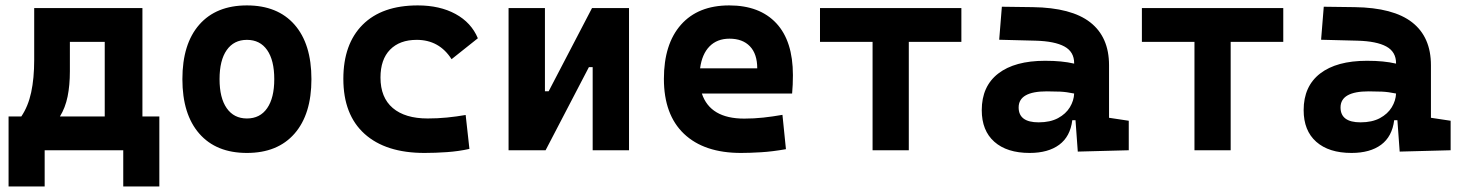

<svg xmlns="http://www.w3.org/2000/svg" viewBox="-20 -547 5313 699"><path d="M11.2 131.8V-123H57.6Q82.5 -159.7 93.5 -210.7Q104.5 -261.7 104.5 -329.1V-517.6H498.5V-123H560.1V131.8H428.7V0H142.6V131.8ZM361.3 -123V-394.5H234.4V-287.6Q234.4 -236.3 226.1 -195.6Q217.8 -154.8 198.2 -123Z M878.9 9.8Q767.1 9.8 705.6 -60.5Q644 -130.9 644 -258.8Q644 -387.2 705.6 -457.3Q767.1 -527.3 878.9 -527.3Q990.7 -527.3 1052.2 -457.3Q1113.8 -387.2 1113.8 -258.8Q1113.8 -130.9 1052.2 -60.5Q990.7 9.8 878.9 9.8ZM878.9 -115.7Q926.8 -115.7 952.6 -153.1Q978.5 -190.4 978.5 -258.8Q978.5 -327.6 952.6 -364.7Q926.8 -401.9 878.9 -401.9Q831.5 -401.9 805.4 -364.7Q779.3 -327.6 779.3 -258.8Q779.3 -190.4 805.4 -153.1Q831.5 -115.7 878.9 -115.7Z M1525.4 9.8Q1384.3 9.8 1307.1 -59.8Q1230 -129.4 1230 -259.8Q1230 -386.7 1300.3 -457Q1370.6 -527.3 1501 -527.3Q1581.1 -527.3 1638.4 -496.1Q1695.8 -464.8 1719.7 -407.7L1624 -331.5Q1579.1 -401.9 1497.1 -401.9Q1435.1 -401.9 1400.1 -366.2Q1365.2 -330.6 1365.2 -264.6Q1365.2 -191.9 1409.9 -153.8Q1454.6 -115.7 1537.1 -115.7Q1572.3 -115.7 1607.2 -119.1Q1642.1 -122.6 1675.3 -128.4L1689 -4.9Q1649.4 3.9 1607.4 6.8Q1565.4 9.8 1525.4 9.8Z M1831.5 0V-517.6H1963.9V-214.8H1977.5L2135.3 -517.6H2270V0H2137.7V-302.7H2124L1966.3 0Z M2677.7 9.8Q2543.5 9.8 2470.2 -59.8Q2397 -129.4 2397 -259.8Q2397 -386.7 2459.2 -457Q2521.5 -527.3 2634.8 -527.3Q2745.6 -527.3 2806.2 -462.4Q2866.7 -397.5 2866.7 -273.4Q2866.7 -238.3 2863.8 -206.5H2535.2Q2565.4 -115.2 2689.5 -115.2Q2724.6 -115.2 2758.8 -118.9Q2793 -122.6 2828.6 -128.9L2841.3 -3.9Q2791.5 4.9 2750.5 7.3Q2709.5 9.8 2677.7 9.8ZM2528.8 -298.3H2736.8Q2736.8 -350.6 2710.2 -378.4Q2683.6 -406.2 2635.7 -406.2Q2590.8 -406.2 2563.2 -378.2Q2535.6 -350.1 2528.8 -298.3Z M3156.7 0V-394.5H2965.3V-517.6H3480V-394.5H3288.6V0Z M3903.8 4.9 3895.5 -109.4H3883.8Q3876.5 -49.8 3836.2 -20Q3795.9 9.8 3728.5 9.8Q3646 9.8 3600.1 -30.8Q3554.2 -71.3 3554.2 -146Q3554.2 -232.9 3614.3 -279.3Q3674.3 -325.7 3784.7 -325.7Q3816.9 -325.7 3842 -323.2Q3867.2 -320.8 3890.6 -315.4V-316.9Q3890.6 -358.4 3855.2 -377.7Q3819.8 -397 3750 -398.9L3617.7 -402.3L3627.4 -522.5L3740.2 -521Q3880.9 -519 3949.2 -465.6Q4017.6 -412.1 4017.6 -309.6V-118.2L4089.4 -107.4V0ZM3890.6 -206.5Q3862.3 -212.4 3839.4 -213.4Q3816.4 -214.4 3791 -214.4Q3688.5 -214.4 3688.5 -155.8Q3688.5 -101.6 3761.2 -101.6Q3803.2 -101.6 3831.8 -116.9Q3860.4 -132.3 3875 -156.5Q3889.6 -180.7 3890.6 -206.5Z M4328.6 0V-394.5H4137.2V-517.6H4651.9V-394.5H4460.4V0Z M5075.7 4.9 5067.4 -109.4H5055.7Q5048.3 -49.8 5008.1 -20Q4967.8 9.8 4900.4 9.8Q4817.9 9.8 4772 -30.8Q4726.1 -71.3 4726.1 -146Q4726.1 -232.9 4786.1 -279.3Q4846.2 -325.7 4956.5 -325.7Q4988.8 -325.7 5013.9 -323.2Q5039.1 -320.8 5062.5 -315.4V-316.9Q5062.5 -358.4 5027.1 -377.7Q4991.7 -397 4921.9 -398.9L4789.6 -402.3L4799.3 -522.5L4912.1 -521Q5052.7 -519 5121.1 -465.6Q5189.5 -412.1 5189.5 -309.6V-118.2L5261.2 -107.4V0ZM5062.5 -206.5Q5034.2 -212.4 5011.2 -213.4Q4988.3 -214.4 4962.9 -214.4Q4860.4 -214.4 4860.4 -155.8Q4860.4 -101.6 4933.1 -101.6Q4975.1 -101.6 5003.7 -116.9Q5032.2 -132.3 5046.9 -156.5Q5061.5 -180.7 5062.5 -206.5Z"/></svg>

Font: Cascadia Code PL
Style: Bold
Weight: 700
Monospace: yes
Designer: Aaron Bell
Foundry: Saja Typeworks
Version: Version 2404.023; ttfautohint (v1.8.4)